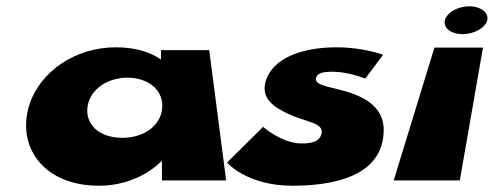

<svg xmlns="http://www.w3.org/2000/svg" viewBox="-20 -576 1603 613"><path d="M73 -239C33 -108 118 17 296 17C379 17 451 -17 495 -61H497V0H702L648 -416H494V-386C458 -411 409 -425 350 -425C221 -425 107 -348 73 -239ZM260 -239C270 -293 325 -328 387 -328C449 -328 498 -293 498 -239C499 -181 445 -136 371 -136C294 -136 250 -181 260 -239Z M1055 -425C939 -425 851 -388 829 -319C811 -262 854 -234 901 -212C955 -187 1012 -184 1007 -152C1002 -121 969 -118 942 -118C880 -118 820 -171 820 -171L705 -57C705 -57 767 17 914 17C1038 17 1202 -10 1205 -158C1207 -246 1123 -275 1059 -291C1018 -301 985 -307 989 -326C992 -342 1008 -347 1043 -347C1093 -347 1146 -325 1146 -325L1203 -401C1203 -401 1141 -425 1055 -425Z M1237 0H1448L1522 -424H1367ZM1401 -513C1393 -488 1419 -467 1457 -467C1495 -467 1531 -488 1536 -513C1540 -537 1513 -556 1478 -556C1443 -556 1408 -537 1401 -513Z"/></svg>

Font: Hussar Milosc
Style: Bold
Weight: 700
Foundry: Cannot Into Space Fonts
Version: Version 1.02